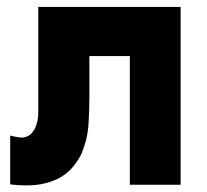

<svg xmlns="http://www.w3.org/2000/svg" viewBox="-20 -530 605 561"><path d="M241.2 -366.2Q241.2 -349.6 241.2 -333Q241.2 -316.4 241.2 -299.8Q241.2 -287.1 241.2 -274.4Q241.2 -260.7 241.2 -248Q241.2 -204.1 238.3 -161.1Q234.4 -118.2 216.8 -78.1Q205.1 -55.7 188.5 -37.1Q171.9 -19.5 149.4 -7.8Q116.2 7.8 81.1 10.7Q68.4 11.7 55.7 11.7Q33.2 11.7 9.8 8.8Q9.8 6.8 9.8 4.9Q9.8 2 9.8 0Q9.8 -14.6 9.8 -29.3Q9.8 -43.9 9.8 -58.6Q9.8 -68.4 9.8 -78.1Q9.8 -86.9 9.8 -96.7Q9.8 -105.5 9.8 -115.2Q9.8 -124 9.8 -132.8Q10.7 -132.8 10.7 -133.8Q14.6 -132.8 22.5 -130.9Q32.2 -128.9 42 -127.9Q51.8 -127.9 60.5 -131.8Q68.4 -135.7 73.2 -141.6Q78.1 -147.5 82 -154.3Q92.8 -177.7 91.8 -205.1Q91.8 -232.4 91.8 -257.8Q91.8 -281.2 91.8 -305.7Q91.8 -329.1 91.8 -353.5Q91.8 -376 91.8 -398.4Q91.8 -420.9 91.8 -443.4Q91.8 -460 91.8 -476.6Q91.8 -493.2 91.8 -509.8Q94.7 -509.8 96.7 -509.8Q99.6 -509.8 101.6 -509.8Q147.5 -509.8 192.4 -509.8Q237.3 -509.8 282.2 -509.8Q312.5 -509.8 343.8 -509.8Q375 -509.8 405.3 -509.8Q431.6 -509.8 457 -509.8Q482.4 -509.8 507.8 -509.8Q507.8 -507.8 507.8 -504.9Q507.8 -502.9 507.8 -500Q507.8 -482.4 507.8 -463.9Q507.8 -446.3 507.8 -428.7Q507.8 -389.6 507.8 -350.6Q507.8 -311.5 507.8 -272.5Q507.8 -233.4 507.8 -194.3Q507.8 -155.3 507.8 -116.2Q507.8 -85 507.8 -53.7Q507.8 -21.5 507.8 9.8Q505.9 9.8 502.9 9.8Q501 9.8 498 9.8Q483.4 9.8 468.8 9.8Q454.1 9.8 439.5 9.8Q429.7 9.8 418.9 9.8Q409.2 9.8 399.4 9.8Q388.7 9.8 378.9 9.8Q369.1 9.8 359.4 9.8Q359.4 7.8 359.4 4.9Q359.4 2.9 359.4 0Q359.4 -43 359.4 -85.9Q359.4 -127.9 359.4 -170.9Q359.4 -200.2 359.4 -229.5Q359.4 -258.8 359.4 -288.1Q359.4 -307.6 359.4 -327.1Q359.4 -346.7 359.4 -366.2Q345.7 -366.2 333 -366.2Q319.3 -366.2 306.6 -366.2Q295.9 -366.2 285.2 -366.2Q274.4 -366.2 263.7 -366.2Q259.8 -366.2 255.9 -366.2Q252.9 -366.2 249 -366.2Q247.1 -366.2 245.1 -366.2Q243.2 -366.2 241.2 -366.2Z"/></svg>

Font: LeFont
Style: Bold
Weight: 800
Designer: Leryon MEDIA
Version: Version 1.0